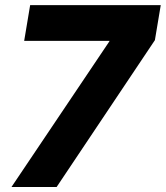

<svg xmlns="http://www.w3.org/2000/svg" viewBox="-20 -748 663 768"><path d="M25.9 0 417.5 -582.5 418 -584.5H76.7L100.6 -727.5H623L599.6 -587.4L206.5 0Z"/></svg>

Font: Inter 28pt ExtraBold
Style: Italic
Weight: 800
Italic angle: -9.3988°
Designer: Rasmus Andersson
Foundry: rsms
Version: Version 4.001;git-66647c0bb